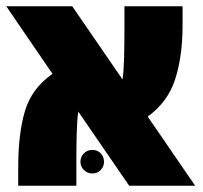

<svg xmlns="http://www.w3.org/2000/svg" viewBox="-25 -591 646 611"><path d="M386 0 224 -236Q220 -206 219 -162Q218 -118 218 -72V0H33V-60Q33 -166 54.5 -238Q76 -310 142 -356L-5 -571H205L365 -338Q369 -368 370 -411Q371 -454 371 -499V-571H556V-511Q556 -412 532.5 -339Q509 -266 445 -220L596 0ZM231 -76Q231 -92 242 -103Q253 -114 269 -114Q285 -114 295.5 -103Q306 -92 306 -76Q306 -61 295.5 -50Q285 -39 269 -39Q253 -39 242 -50Q231 -61 231 -76Z"/></svg>

Font: FiraGO Heavy
Style: Regular
Weight: 900
Designer: bBox Type
Foundry: bBox Type GmbH
Version: Version 1.001